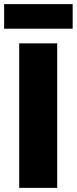

<svg xmlns="http://www.w3.org/2000/svg" viewBox="-28 -910 372 930"><path d="M65 0V-700H249V0ZM-8 -771V-890H324V-771Z"/></svg>

Font: Georama SemiExpanded
Style: Bold
Weight: 700
Width: 6
Designer: Jean-Baptiste Levee
Foundry: Production Type
Version: Version 1.001